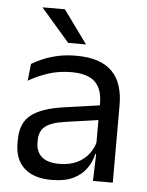

<svg xmlns="http://www.w3.org/2000/svg" viewBox="-51 -725 596 778"><g transform="rotate(5 247.0 -336.0)"><path d="M355.5 0 359 -118.5 356 -131V-286.5L356.5 -315Q356.5 -374.5 326.2 -403Q296 -431.5 230.5 -431.5Q178 -431.5 134.2 -416.5Q90.5 -401.5 56.5 -381.5L64 -450.5Q83 -462 109.2 -473.2Q135.5 -484.5 169.2 -492Q203 -499.5 243.5 -499.5Q296 -499.5 332.8 -486.8Q369.5 -474 392.2 -450Q415 -426 425.5 -392Q436 -358 436 -316V0ZM187.5 10.5Q115 10.5 76.2 -24.8Q37.5 -60 37.5 -125.5V-140Q37.5 -207.5 79.2 -240.8Q121 -274 212 -287L366.5 -309L371 -250L222 -228.5Q166 -220.5 142 -201.2Q118 -182 118 -144.5V-136.5Q118 -98 141.8 -77.5Q165.5 -57 213 -57Q255 -57 285 -71.5Q315 -86 333.5 -110.5Q352 -135 358.5 -165L371 -110H355.5Q348.5 -78 329.2 -50.5Q310 -23 275.5 -6.2Q241 10.5 187.5 10.5ZM181.5 -683 278.5 -549.5V-548.5H206.5L91.5 -681.5V-683Z"/></g></svg>

Font: Anek Gujarati
Style: Regular
Weight: 400
Designer: Mrunmayee Ghaisas (Gujarati), Yesha Goshar (Latin)
Foundry: Ek Type
Version: Version 1.003